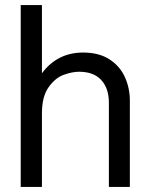

<svg xmlns="http://www.w3.org/2000/svg" viewBox="-20 -740 596 760"><path d="M62 -720H146V-450Q207 -532 309 -532Q372 -532 413.5 -505Q455 -478 474.5 -434.5Q494 -391 494 -342V0H411V-334Q411 -390 381 -423Q351 -456 293 -456Q266 -456 232.5 -444Q199 -432 172.5 -395Q146 -358 146 -291V0H62Z"/></svg>

Font: Aspekta 400
Style: Regular
Weight: 400
Designer: Ivo Dolenc
Version: Version 2.000